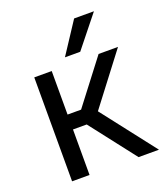

<svg xmlns="http://www.w3.org/2000/svg" viewBox="-134 -825 804 920"><g transform="rotate(-20 267.5 -365.0)"><path d="M75 -530H164V-308H233L403 -530H502L306 -273L518 0H414L234 -232H164V0H75ZM351 -730H452L324 -570H246Z"/></g></svg>

Font: Golos UI VF
Style: Regular
Weight: 400
Designer: A.Korolkova, Vitaly Kuzmin
Foundry: ParaType Ltd
Version: Version 2.000